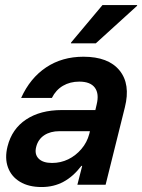

<svg xmlns="http://www.w3.org/2000/svg" viewBox="-20 -736 567 765"><path d="M145.8 9.2Q94.2 9.2 59.6 -11.7Q25 -32.5 11.7 -69.2Q-1.7 -105.8 10 -152.5Q27.5 -222.5 84.2 -260Q140.8 -297.5 226.7 -297.5H360L365 -319.2Q375.8 -362.5 357.9 -386.7Q340 -410.8 295.8 -410.8Q259.2 -410.8 230.8 -394.2Q202.5 -377.5 186.7 -345.8H64.2Q100 -425 163.8 -467.5Q227.5 -510 312.5 -510Q411.7 -510 456.2 -455.4Q500.8 -400.8 477.5 -308.3L400.8 0H288.3L307.5 -75H304.2Q271.7 -32.5 232.9 -11.7Q194.2 9.2 145.8 9.2ZM187.5 -86.7Q221.7 -86.7 251.7 -101.2Q281.7 -115.8 304.2 -142.1Q326.7 -168.3 335.8 -202.5L338.3 -213.3H216.7Q180.8 -213.3 156.2 -197.1Q131.7 -180.8 124.2 -150.8Q116.7 -121.7 133.8 -104.2Q150.8 -86.7 187.5 -86.7ZM262.5 -563.3 263.3 -566.7 388.3 -715.8H526.7L525.8 -712.5L361.7 -563.3Z"/></svg>

Font: Funnel Sans SemiBold
Style: Italic
Weight: 600
Italic angle: -14.036°
Designer: NORD ID, Kristian Moeller
Foundry: Dicotype
Version: Version 1.000